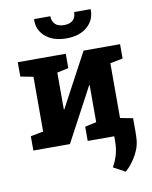

<svg xmlns="http://www.w3.org/2000/svg" viewBox="-103 -838 898 1131"><g transform="rotate(-10 346.0 -272.5)"><path d="M41.5 0V-85.4L117.7 -100.1V-427.7L41.5 -442.4V-528.3H260.3H328.6V-442.4L260.3 -427.7V-207.5L263.2 -207L435.1 -528.3H577.6H653.3V-442.4L577.6 -427.7V-100.1L653.3 -85.4V0H366.7V-85.4L435.1 -100.1V-321.3L432.1 -321.8L260.3 0ZM349.1 -616.7Q270.5 -616.7 224.1 -656.5Q177.7 -696.3 179.7 -758.8L180.7 -761.7H277.3Q277.3 -733.4 294.7 -714.8Q312 -696.3 349.1 -696.3Q385.7 -696.3 402.8 -714.4Q419.9 -732.4 419.9 -761.7H517.6L518.6 -758.8Q519.5 -696.3 473.6 -656.5Q427.7 -616.7 349.1 -616.7ZM556.2 217.3 485.8 179.2Q504.9 145 515.1 108.6Q525.4 72.3 525.4 27.3V-79.1H653.3L652.8 20.5Q652.8 77.6 624.8 129.6Q596.7 181.6 556.2 217.3Z"/></g></svg>

Font: Robotiche
Style: Bold
Weight: 700
Designer: Google
Version: Version 2.001